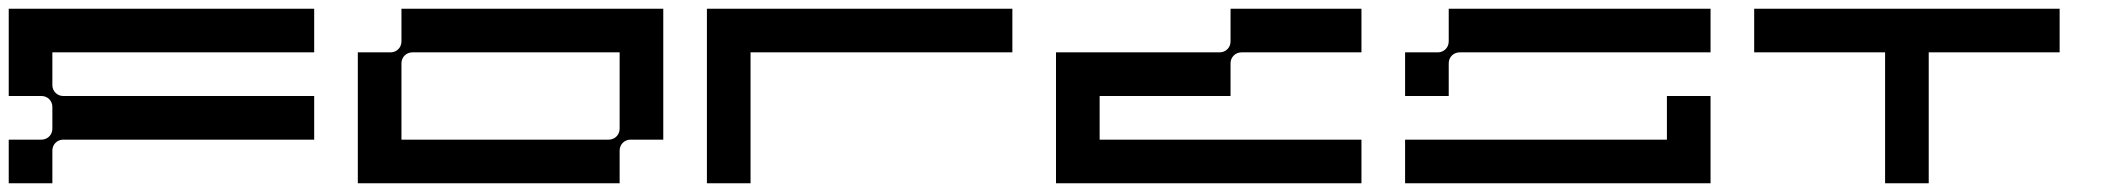

<svg xmlns="http://www.w3.org/2000/svg" viewBox="-20 -420 4840 440"><path d="M700 -300V-400H0V-200H75C89 -200 100 -189 100 -175V-125C100 -111 89 -100 75 -100H0V0H100V-75C100 -89 111 -100 125 -100H700V-200H125C111 -200 100 -211 100 -225V-300Z M1500 -400H900V-325C900 -311 889 -300 875 -300H800V0H1400V-75C1400 -89 1411 -100 1425 -100H1500ZM1400 -125C1400 -111 1389 -100 1375 -100H900V-275C900 -289 911 -300 925 -300H1400Z M2300 -400H1600V0H1700V-300H2300Z M2800 -200V-275C2800 -289 2811 -300 2825 -300H3100V-400H2800V-325C2800 -311 2789 -300 2775 -300H2400V0H3100V-100H2500V-200Z M3300 -400V-325C3300 -311 3289 -300 3275 -300H3200V-200H3300V-275C3300 -289 3311 -300 3325 -300H3900V-400ZM3800 -100H3200V0H3900V-200H3800Z M4700 -400H4000V-300H4300V0H4400V-300H4700Z"/></svg>

Font: Broadcast
Style: Regular
Weight: 400
Designer: Mıchael Chrıstophersson
Foundry: Aeriform
Version: Version 1.000;PS 001.000;hotconv 1.0.88;makeotf.lib2.5.64775